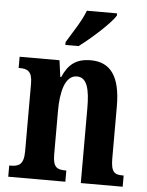

<svg xmlns="http://www.w3.org/2000/svg" viewBox="-54 -810 655 854"><g transform="rotate(5 273.5 -383.0)"><path d="M217 -619V-606H276C330 -646 413 -721 434 -756V-766H299C283 -721 244 -664 217 -619ZM15 0H270V-50H266C230 -50 210 -58 210 -116V-312C210 -394 227 -471 281 -471C326 -471 339 -419 339 -334V0H526V-50H522C486 -50 469 -59 469 -121V-354C469 -489 423 -548 336 -548C269 -548 235 -518 211 -462H207L197 -536H19V-486H23C58 -486 80 -477 80 -421V-119C80 -59 57 -50 20 -50H15Z"/></g></svg>

Font: Noto Serif Myanmar ExtraCondensed
Style: Bold
Weight: 700
Width: 2
Designer: Ben Mitchell and the Monotype Design Team
Foundry: Monotype Imaging Inc.
Version: Version 2.106